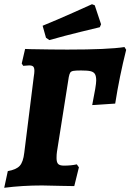

<svg xmlns="http://www.w3.org/2000/svg" viewBox="-23 -879 618 910"><path d="M14 -68Q54 -75 70.5 -93Q87 -111 92 -155L137 -515Q140 -533 140 -543Q140 -558 134.5 -563.5Q129 -569 115 -569L87 -567L80 -578L96 -647Q113 -647 123 -646Q227 -644 297 -644Q489 -644 567 -656L575 -643Q543 -516 523 -388L414 -381Q433 -475 433 -497Q433 -518 427 -528Q421 -538 406.5 -541.5Q392 -545 361 -545Q335 -545 324.5 -543Q314 -541 310 -535Q306 -529 303 -514L247 -160Q245 -148 245 -130Q245 -109 253 -101.5Q261 -94 280 -94Q314 -94 341 -100L351 -86L329 3L269 2L176 0Q83 0 -3 11ZM211 -689 195 -700 179 -757Q250 -786 321.5 -818Q393 -850 413 -859L426 -854L456 -764L450 -750Q429 -745 357 -727.5Q285 -710 211 -689Z"/></svg>

Font: Alegreya SC ExtraBold
Style: Italic
Weight: 800
Italic angle: -7°
Designer: Juan Pablo del Peral
Foundry: Huerta Tipografica
Version: Version 2.007; ttfautohint (v1.6)